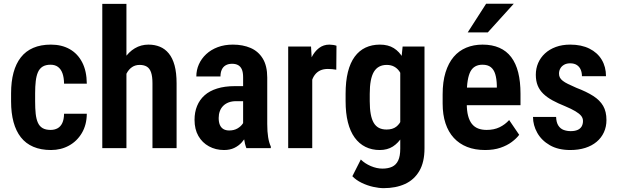

<svg xmlns="http://www.w3.org/2000/svg" viewBox="-20 -770 3211 998"><path d="M243.2 -94.7Q263.7 -94.7 279.3 -103.3Q294.9 -111.8 303.7 -130.4Q312.5 -148.9 313 -178.7H431.2Q430.7 -121.1 405.5 -78.6Q380.4 -36.1 338.6 -13.2Q296.9 9.8 245.1 9.8Q192.4 9.8 153.1 -7.1Q113.8 -23.9 88.4 -56.4Q63 -88.9 50.3 -135.7Q37.6 -182.6 37.6 -242.7V-285.6Q37.6 -345.7 50.3 -392.6Q63 -439.5 88.4 -471.9Q113.8 -504.4 152.8 -521.2Q191.9 -538.1 244.6 -538.1Q300.8 -538.1 342.3 -514.6Q383.8 -491.2 407.2 -446Q430.7 -400.9 431.2 -335H313Q312.5 -367.2 304.7 -388.9Q296.9 -410.6 281.5 -422.1Q266.1 -433.6 242.7 -433.6Q217.3 -433.6 201.4 -423.6Q185.5 -413.6 177.2 -394.5Q168.9 -375.5 165.8 -348.1Q162.6 -320.8 162.6 -285.6V-242.7Q162.6 -206.5 165.5 -179Q168.5 -151.4 176.8 -132.6Q185.1 -113.8 201.2 -104.2Q217.3 -94.7 243.2 -94.7Z M637.2 -750V0H511.7V-750ZM617.2 -282.7 580.6 -282.2Q580.1 -337.4 592 -384.3Q604 -431.2 626.5 -465.6Q648.9 -500 680.9 -519Q712.9 -538.1 752 -538.1Q784.2 -538.1 811 -527.1Q837.9 -516.1 857.4 -492.2Q877 -468.3 887.5 -429.9Q897.9 -391.6 897.9 -336.4V0H772.5V-337.4Q772.5 -373 765.1 -394Q757.8 -415 742.9 -423.8Q728 -432.6 706.1 -432.6Q683.1 -432.6 666.3 -421.1Q649.4 -409.7 638.4 -388.9Q627.4 -368.2 622.3 -341.1Q617.2 -314 617.2 -282.7Z M1243.7 -114.3V-368.2Q1243.7 -394 1237.1 -409.2Q1230.5 -424.3 1217.8 -431.4Q1205.1 -438.5 1186.5 -438.5Q1166.5 -438.5 1152.8 -430.4Q1139.2 -422.4 1132.6 -407.5Q1126 -392.6 1126 -372.6H1000.5Q1000.5 -405.8 1013.7 -435.5Q1026.9 -465.3 1051.8 -488.5Q1076.7 -511.7 1111.8 -524.9Q1147 -538.1 1190.4 -538.1Q1242.2 -538.1 1282.5 -520.8Q1322.8 -503.4 1345.9 -465.6Q1369.1 -427.7 1369.1 -366.7V-125.5Q1369.1 -85 1373.8 -56.6Q1378.4 -28.3 1387.7 -8.3V0H1260.7Q1252.4 -20.5 1248 -52Q1243.7 -83.5 1243.7 -114.3ZM1259.8 -322.3 1260.3 -244.1H1207.5Q1185.5 -244.1 1168.7 -237.8Q1151.9 -231.4 1140.1 -219.7Q1128.4 -208 1122.6 -191.9Q1116.7 -175.8 1116.7 -156.7Q1116.7 -134.8 1123 -120.4Q1129.4 -106 1141.6 -98.9Q1153.8 -91.8 1171.4 -91.8Q1196.3 -91.8 1214.6 -102.5Q1232.9 -113.3 1242.4 -128.2Q1252 -143.1 1249.5 -156.2L1277.8 -105.5Q1272.9 -87.4 1262.7 -67.4Q1252.4 -47.4 1236.6 -29.8Q1220.7 -12.2 1198 -1.2Q1175.3 9.8 1144.5 9.8Q1101.1 9.8 1066.2 -9.3Q1031.2 -28.3 1011.2 -63.2Q991.2 -98.1 991.2 -147Q991.2 -187 1004.4 -219.2Q1017.6 -251.5 1043.2 -274.4Q1068.8 -297.4 1108.4 -309.8Q1147.9 -322.3 1201.2 -322.3Z M1603 -418.5V0H1478V-528.3H1596.7ZM1729 -532.2 1728 -407.7Q1718.3 -409.7 1706.3 -410.6Q1694.3 -411.6 1684.1 -411.6Q1661.1 -411.6 1644.5 -403.8Q1627.9 -396 1616.7 -381.3Q1605.5 -366.7 1599.6 -345.5Q1593.8 -324.2 1592.3 -297.4L1566.9 -301.8Q1566.9 -352.5 1575 -395.5Q1583 -438.5 1598.9 -470.5Q1614.7 -502.4 1638.2 -520.3Q1661.6 -538.1 1691.9 -538.1Q1701.2 -538.1 1712.2 -536.4Q1723.1 -534.7 1729 -532.2Z M2072.8 -528.3H2186.5V1Q2186.5 72.8 2159.7 118.7Q2132.8 164.6 2085.2 186.3Q2037.6 208 1974.1 208Q1950.2 208 1919.4 201.2Q1888.7 194.3 1859.6 180.2Q1830.6 166 1811.5 146L1855.5 59.1Q1876.5 80.1 1907.5 93.3Q1938.5 106.4 1967.8 106.4Q1997.6 106.4 2018.3 96.7Q2039.1 86.9 2049.8 64.2Q2060.5 41.5 2060.5 2.4V-407.2ZM1776.4 -244.1V-282.2Q1776.4 -347.2 1788.3 -395.3Q1800.3 -443.4 1823.5 -475.1Q1846.7 -506.8 1879.9 -522.5Q1913.1 -538.1 1954.6 -538.1Q1997.6 -538.1 2026.9 -519.8Q2056.2 -501.5 2074.7 -468.3Q2093.3 -435.1 2103.5 -389.4Q2113.8 -343.8 2119.1 -289.1V-234.4Q2114.3 -182.1 2102.3 -137.2Q2090.3 -92.3 2070.6 -59.6Q2050.8 -26.9 2022.2 -8.5Q1993.7 9.8 1953.6 9.8Q1912.6 9.8 1879.6 -6.6Q1846.7 -22.9 1823.5 -54.9Q1800.3 -86.9 1788.3 -134.5Q1776.4 -182.1 1776.4 -244.1ZM1901.9 -282.2V-244.1Q1901.9 -205.6 1907 -177.5Q1912.1 -149.4 1922.6 -131.6Q1933.1 -113.8 1949.7 -105.2Q1966.3 -96.7 1989.3 -96.7Q2020.5 -96.7 2039.6 -111.3Q2058.6 -126 2068.4 -151.6Q2078.1 -177.2 2081.1 -210V-313Q2079.1 -339.4 2073 -361.3Q2066.9 -383.3 2055.9 -399.2Q2044.9 -415 2028.6 -423.8Q2012.2 -432.6 1990.2 -432.6Q1967.8 -432.6 1950.9 -423.6Q1934.1 -414.6 1923.3 -396.5Q1912.6 -378.4 1907.2 -349.9Q1901.9 -321.3 1901.9 -282.2Z M2501.5 9.8Q2448.7 9.8 2408 -6.3Q2367.2 -22.5 2338.9 -53.2Q2310.5 -84 2295.7 -128.9Q2280.8 -173.8 2280.8 -231.9V-279.3Q2280.8 -345.2 2295.9 -393.8Q2311 -442.4 2338.1 -474.4Q2365.2 -506.3 2403.6 -522.2Q2441.9 -538.1 2488.3 -538.1Q2538.1 -538.1 2575.4 -521.7Q2612.8 -505.4 2637.2 -473.1Q2661.6 -440.9 2673.6 -393.3Q2685.5 -345.7 2685.5 -283.2V-223.1H2336.9V-314.5H2562.5V-326.7Q2561.5 -360.8 2554.2 -384.8Q2546.9 -408.7 2531 -421.1Q2515.1 -433.6 2487.8 -433.6Q2466.3 -433.6 2450.7 -425Q2435.1 -416.5 2425.5 -398.7Q2416 -380.9 2411.1 -351.3Q2406.2 -321.8 2406.2 -279.3V-231.9Q2406.2 -194.3 2413.1 -168.2Q2419.9 -142.1 2433.1 -125.7Q2446.3 -109.4 2465.3 -102.1Q2484.4 -94.7 2509.8 -94.7Q2547.9 -94.7 2576.7 -108.6Q2605.5 -122.6 2626.5 -146L2678.7 -69.3Q2664.6 -50.3 2640.1 -32Q2615.7 -13.7 2581.3 -2Q2546.9 9.8 2501.5 9.8ZM2411.1 -601.6 2506.8 -750.5H2650.4L2515.6 -601.6Z M3010.3 -141.1Q3010.3 -156.2 3000.7 -168Q2991.2 -179.7 2970.7 -191.9Q2950.2 -204.1 2916.5 -218.3Q2879.9 -232.9 2851.8 -248.3Q2823.7 -263.7 2804.2 -282.5Q2784.7 -301.3 2774.9 -325.4Q2765.1 -349.6 2765.1 -381.3Q2765.1 -414.1 2777.3 -442.4Q2789.6 -470.7 2812.7 -492.2Q2835.9 -513.7 2869.1 -525.9Q2902.3 -538.1 2943.8 -538.1Q3002 -538.1 3043.7 -517.3Q3085.4 -496.6 3107.7 -459.5Q3129.9 -422.4 3129.9 -374H3004.9Q3004.9 -392.6 2998.5 -407.7Q2992.2 -422.9 2978.5 -431.9Q2964.8 -440.9 2943.4 -440.9Q2925.3 -440.9 2912.4 -433.6Q2899.4 -426.3 2892.6 -414.3Q2885.7 -402.3 2885.7 -387.2Q2885.7 -375.5 2890.4 -366.7Q2895 -357.9 2905.3 -349.9Q2915.5 -341.8 2932.9 -333.3Q2950.2 -324.7 2976.1 -313.5Q3028.8 -293.5 3063.5 -271.2Q3098.1 -249 3115.2 -219.5Q3132.3 -189.9 3132.3 -146Q3132.3 -111.3 3119.1 -82.5Q3106 -53.7 3081.3 -33Q3056.6 -12.2 3022 -1.2Q2987.3 9.8 2944.3 9.8Q2881.3 9.8 2838.1 -15.1Q2794.9 -40 2772.7 -79.6Q2750.5 -119.1 2750.5 -162.1H2870.6Q2871.6 -133.8 2882.1 -117.4Q2892.6 -101.1 2909.7 -94.7Q2926.8 -88.4 2946.3 -88.4Q2967.8 -88.4 2981.9 -94.5Q2996.1 -100.6 3003.2 -112.5Q3010.3 -124.5 3010.3 -141.1Z"/></svg>

Font: Roboto Condensed SemiBold
Style: Regular
Weight: 600
Designer: Christian Robertson
Foundry: Google
Version: Version 3.008; 2023